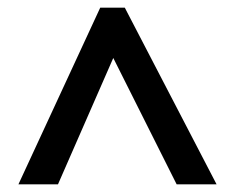

<svg xmlns="http://www.w3.org/2000/svg" viewBox="-20 -738 612 500"><path d="M28 -258 241 -718H305L544 -258H440L275 -587L131 -258Z"/></svg>

Font: Noto Sans Nag Mundari SemiBold
Style: Regular
Weight: 600
Version: Version 1.000